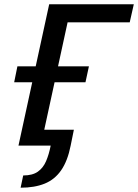

<svg xmlns="http://www.w3.org/2000/svg" viewBox="-20 -678 643 894"><path d="M66 0 209 -658H313L170 0ZM239 -574 257 -658H603L584 -574ZM46 -295 61 -369H394L378 -295ZM76 196 88 139Q131 139 156 121.5Q181 104 194.5 72.5Q208 41 216 0H128L144 -74H324L309 0Q295 71 265 114.5Q235 158 188 177Q141 196 76 196Z"/></svg>

Font: Ysabeau SemiBold
Style: Italic
Weight: 600
Italic angle: -12°
Designer: Christian Thalmann (Catharsis Fonts)
Version: Version 2.002